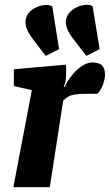

<svg xmlns="http://www.w3.org/2000/svg" viewBox="-20 -770 452 790"><path d="M168 -540 119 -604Q96 -634 89 -655Q82 -676 87 -695Q94 -718 114 -731.5Q134 -745 157 -748.5Q180 -752 195 -744L223 -568ZM335 -540 286 -604Q262 -634 255 -655Q248 -676 253 -695Q260 -718 281.5 -732Q303 -746 326.5 -749.5Q350 -753 361 -744L390 -568ZM35 0 111 -399 37 -416V-485L252 -504V-457Q252 -446 249 -434Q246 -422 242 -412H246Q255 -433 273 -456.5Q291 -480 314.5 -496.5Q338 -513 360 -513Q389 -513 400.5 -500Q412 -487 412 -464Q412 -444 403 -420Q394 -396 380 -384H334Q307 -384 290 -381.5Q273 -379 262 -373Q251 -367 240 -356L185 0Z"/></svg>

Font: Faustina ExtraBold
Style: Italic
Weight: 800
Italic angle: -8°
Designer: Alfonso Garcia
Foundry: http://www.omnibus-type.com
Version: Version 1.200